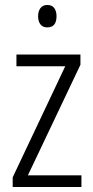

<svg xmlns="http://www.w3.org/2000/svg" viewBox="-20 -751 375 771"><path d="M307 0H31V-39L242 -485H46V-532H303V-491L92 -47H307ZM170 -731Q189 -731 198 -718.5Q207 -706 207 -686Q207 -641 170 -641Q152 -641 142.5 -653Q133 -665 133 -686Q133 -706 142.5 -718.5Q152 -731 170 -731Z"/></svg>

Font: Noto Sans Myanmar UI Condensed Light
Style: Regular
Weight: 300
Width: 3
Designer: Monotype Design Team
Foundry: Monotype Imaging Inc.
Version: Version 2.103; ttfautohint (v1.8.4.7-5d5b)